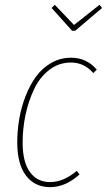

<svg xmlns="http://www.w3.org/2000/svg" viewBox="-20 -769 445 799"><path d="M394 -749 404.8 -735.8 293 -641.1H279.8L194.8 -735.8L208 -749L288.1 -665ZM275.9 -528.8Q340.8 -528.8 382.8 -479L368.2 -464.8Q330.6 -508.8 274.9 -508.8Q225.1 -508.8 185.3 -478.3Q145.5 -447.8 122.1 -398.4Q98.6 -349.1 86.4 -292Q74.2 -234.9 74.2 -175.8Q74.2 -94.7 104.5 -53Q134.8 -11.2 189 -11.2Q243.7 -11.2 299.8 -58.1L311 -43Q252 9.8 189 9.8Q124.5 9.8 88.1 -38.3Q51.8 -86.4 51.8 -175.8Q51.8 -225.1 60.1 -273.9Q68.4 -322.8 86.4 -369.1Q104.5 -415.5 130.1 -450.7Q155.8 -485.8 193.4 -507.3Q231 -528.8 275.9 -528.8Z"/></svg>

Font: Fira Sans Compressed Thin
Style: Italic
Weight: 100
Width: 3
Italic angle: -8°
Designer: Carrois Corporate & Edenspiekermann AG
Foundry: Carrois Corporate GbR & Edenspiekermann AG
Version: Version 4.203;PS 004.203;hotconv 1.0.88;makeotf.lib2.5.64775